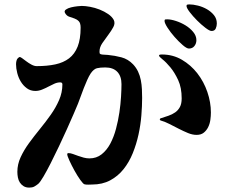

<svg xmlns="http://www.w3.org/2000/svg" viewBox="-20 -807 1040 874"><path d="M943 -666Q934 -666 915 -680.5Q896 -695 877 -714Q858 -733 843.5 -752Q829 -771 829 -780Q829 -785 833 -786Q837 -787 841 -787Q859 -787 881 -781.5Q903 -776 922 -765Q941 -754 954 -738Q967 -722 967 -700Q967 -688 962 -677Q957 -666 943 -666ZM498 -716Q505 -701 496 -684Q487 -667 473 -648.5Q459 -630 446 -611Q433 -592 433 -573Q433 -568 433.5 -565Q434 -562 439 -560Q447 -558 455 -558Q463 -558 471 -557Q503 -554 533 -546Q563 -538 586 -514Q600 -499 608.5 -481Q617 -463 621 -442.5Q625 -422 626 -401Q627 -380 627 -361Q627 -325 623.5 -281.5Q620 -238 610.5 -194.5Q601 -151 584.5 -110Q568 -69 542.5 -37Q517 -5 481.5 14Q446 33 399 33Q391 33 382 33.5Q373 34 365 32Q359 31 345.5 12Q332 -7 319 -30.5Q306 -54 296 -76Q286 -98 286 -105Q286 -110 292 -110Q301 -110 312 -106Q323 -102 335.5 -97.5Q348 -93 361 -89.5Q374 -86 387 -86Q419 -86 442.5 -104.5Q466 -123 482 -153Q498 -183 508 -220.5Q518 -258 523.5 -295.5Q529 -333 531 -367Q533 -401 533 -424Q533 -460 514 -480Q495 -500 459 -500Q436 -500 421.5 -496.5Q407 -493 393 -473Q385 -461 377 -443Q369 -425 361.5 -406Q354 -387 347.5 -368.5Q341 -350 335 -335Q329 -320 315.5 -289Q302 -258 285 -220Q268 -182 248.5 -141Q229 -100 211 -64.5Q193 -29 178 -3.5Q163 22 154 30Q144 38 135.5 42.5Q127 47 113 47Q98 47 87.5 40.5Q77 34 70.5 24Q64 14 61.5 1Q59 -12 59 -25Q59 -59 74 -91.5Q89 -124 112 -155.5Q135 -187 161.5 -219.5Q188 -252 211 -284.5Q234 -317 249 -351.5Q264 -386 264 -423Q264 -432 254 -432Q241 -432 227.5 -426Q214 -420 200 -412.5Q186 -405 171 -399Q156 -393 141 -393Q119 -393 102.5 -405Q86 -417 75 -435Q64 -453 58.5 -474.5Q53 -496 53 -515Q53 -525 56 -533.5Q59 -542 68 -547Q71 -549 79.5 -543Q88 -537 99 -528.5Q110 -520 123 -513Q136 -506 147 -506Q195 -506 232 -514Q269 -522 294.5 -541.5Q320 -561 333.5 -595Q347 -629 347 -681Q347 -702 338.5 -710.5Q330 -719 318.5 -723Q307 -727 295 -731Q283 -735 276 -748Q271 -757 280 -763.5Q289 -770 303.5 -773.5Q318 -777 332.5 -778.5Q347 -780 352 -780Q368 -780 390 -776Q412 -772 433.5 -763.5Q455 -755 472.5 -743Q490 -731 498 -716ZM840 -586Q830 -586 811.5 -602Q793 -618 774.5 -639Q756 -660 742.5 -681Q729 -702 729 -712Q729 -718 733 -718.5Q737 -719 741 -719Q758 -719 781 -711.5Q804 -704 824.5 -691.5Q845 -679 859.5 -661.5Q874 -644 874 -624Q874 -609 865 -597.5Q856 -586 840 -586ZM707 -264 710 -268Q729 -274 746.5 -280Q764 -286 777.5 -295.5Q791 -305 799 -320Q807 -335 807 -359Q807 -408 791 -442.5Q775 -477 755.5 -500.5Q736 -524 720 -536.5Q704 -549 704 -554Q704 -558 709.5 -558.5Q715 -559 717 -559Q767 -559 808 -535Q849 -511 878.5 -473Q908 -435 924 -388Q940 -341 940 -295Q940 -279 937.5 -261Q935 -243 927.5 -228Q920 -213 907.5 -203Q895 -193 875 -193Q856 -193 835.5 -201.5Q815 -210 793.5 -221Q772 -232 750.5 -243Q729 -254 710 -259Z"/></svg>

Font: SoukouMincho
Style: Regular
Weight: 400
Designer: Dr. Ken Lunde (project architect, glyph set definition & overall production); Masataka HATTORI  (production & ideograph 
Foundry: Adobe Systems Incorporated
Version: Version 1.00